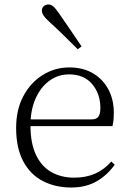

<svg xmlns="http://www.w3.org/2000/svg" viewBox="-20 -823 576 857"><path d="M298 14Q227 14 171 -15Q115 -44 83.5 -103.5Q52 -163 52 -252Q52 -334 84.5 -394.5Q117 -455 171 -488.5Q225 -522 289 -522Q351 -522 395.5 -495.5Q440 -469 464 -423.5Q488 -378 488 -320Q488 -283 482 -260H82V-290H387Q411 -290 419.5 -302.5Q428 -315 428 -341Q428 -404 391.5 -447.5Q355 -491 288 -491Q240 -491 201 -463Q162 -435 139 -383.5Q116 -332 116 -263Q116 -183 141 -131Q166 -79 210 -54.5Q254 -30 311 -30Q364 -30 404.5 -48Q445 -66 477 -102L492 -88Q459 -41 411 -13.5Q363 14 298 14ZM344 -616 327 -603Q295 -635 263.5 -666Q232 -697 203 -723Q183 -741 175 -753Q167 -765 167 -775Q167 -789 176 -796Q185 -803 196 -803Q207 -803 217.5 -794.5Q228 -786 243 -764Q266 -730 292.5 -692Q319 -654 344 -616Z"/></svg>

Font: Source Han Serif JP VF
Style: Regular
Weight: 250
Designer: Ryoko NISHIZUKA 西塚涼子 (kana & ideographs); Frank Grießhammer (Latin, Greek & Cyrillic); Wenlong ZHANG 张文龙 (bopomofo); San
Foundry: Adobe
Version: Version 2.001;hotconv 1.1.0;makeotfexe 2.6.0